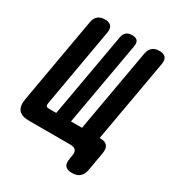

<svg xmlns="http://www.w3.org/2000/svg" viewBox="-232 -865 1038 1130"><g transform="rotate(30 286.5 -300.0)"><path d="M430 140Q397 140 384 124Q371 108 377 75L381 50Q386 25 375.5 12.5Q365 0 340 0H58Q7 0 -13 -24.5Q-33 -49 -24 -100L78 -680Q83 -710 100.5 -725Q118 -740 148 -740Q178 -740 190.5 -725Q203 -710 198 -680L104 -145Q102 -132 106.5 -126Q111 -120 124 -120H174L275 -690Q279 -715 293 -727.5Q307 -740 333 -740Q359 -740 369 -727.5Q379 -715 375 -690L274 -120H349L448 -680Q453 -710 470.5 -725Q488 -740 518 -740Q548 -740 560.5 -725Q573 -710 568 -680L469 -120H472Q507 -120 521 -103Q535 -86 529 -51L507 75Q501 108 482 124Q463 140 430 140Z"/></g></svg>

Font: Maple Mono ExtraBold
Style: Italic
Weight: 800
Italic angle: -10°
Monospace: yes
Designer: subframe7536
Version: Version 7.200